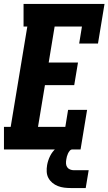

<svg xmlns="http://www.w3.org/2000/svg" viewBox="-23 -755 548 970"><path d="M-3 0V-114H31L115 -621H96V-735H505L472 -535H377L391 -621H253L223 -439H371L352 -325H204L169 -114H307L321 -200H417L384 0ZM335 195Q318 195 301.5 193Q285 191 269.5 185Q254 179 241.5 168.5Q229 158 221.5 144Q214 130 213 113Q212 96 215 79Q219 56 230 33.5Q241 11 259.5 -5Q278 -21 302 -28Q326 -35 349 -35L343 0Q335 0 329.5 6.5Q324 13 320.5 20.5Q317 28 315 35.5Q313 43 312 50Q310 61 310.5 71Q311 81 316 89Q321 97 330.5 101Q340 105 350 105H425L410 195Z"/></svg>

Font: Iosevka Slab Heavy Oblique
Style: Regular
Weight: 900
Italic angle: -9°
Monospace: yes
Designer: Belleve Invis
Foundry: Belleve Invis
Version: Version 11.1.1; ttfautohint (v1.8.3)